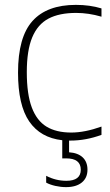

<svg xmlns="http://www.w3.org/2000/svg" viewBox="-20 -568 453 788"><path d="M90 -272Q90 -181.5 110.5 -127Q131 -72.5 171 -48.2Q211 -24 272.5 -24Q328 -24 396.5 -48.5V-14.5Q332.5 9 269 9H263.5V57Q300 59.5 319.5 78Q339 96.5 339 128.5Q339 162 315.8 181Q292.5 200 251 200Q229.5 200 207.2 195Q185 190 169.5 181.5V153.5Q208.5 174 252.5 174Q311.5 174 311.5 128.5Q311.5 82 251.5 82H235.5V7.5Q146 -2.5 100 -69.5Q54 -136.5 54 -270Q54 -416 113.5 -482Q173 -548 291.5 -548Q348.5 -548 396.5 -533.5V-499.5Q343.5 -515 292.5 -515Q223 -515 178.8 -491.5Q134.5 -468 112.2 -414.5Q90 -361 90 -272Z"/></svg>

Font: Encode Sans Thin
Style: Regular
Weight: 250
Designer: Multiple Designers
Foundry: Impallari Type
Version: Version 2.000